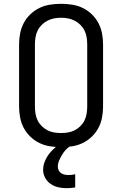

<svg xmlns="http://www.w3.org/2000/svg" viewBox="-20 -763 640 1006"><path d="M300 8Q271 8 242 3.5Q213 -1 187 -13.5Q161 -26 139.5 -46.5Q118 -67 104.5 -92.5Q91 -118 85.5 -147Q80 -176 80 -205V-530Q80 -559 85.5 -588Q91 -617 104.5 -642.5Q118 -668 139.5 -688.5Q161 -709 187 -721.5Q213 -734 242 -738.5Q271 -743 300 -743Q329 -743 358 -738.5Q387 -734 413 -721.5Q439 -709 460.5 -688.5Q482 -668 495.5 -642.5Q509 -617 514.5 -588Q520 -559 520 -530V-205Q520 -176 514.5 -147Q509 -118 495.5 -92.5Q482 -67 460.5 -46.5Q439 -26 413 -13.5Q387 -1 358 3.5Q329 8 300 8ZM300 -66Q319 -66 337 -69Q355 -72 371.5 -80.5Q388 -89 401.5 -102.5Q415 -116 423 -132.5Q431 -149 434 -167.5Q437 -186 437 -205V-530Q437 -549 434 -567.5Q431 -586 423 -602.5Q415 -619 401.5 -632.5Q388 -646 371.5 -654.5Q355 -663 337 -666.5Q319 -670 300 -670Q281 -670 263 -666.5Q245 -663 228.5 -654.5Q212 -646 198.5 -632.5Q185 -619 177 -602.5Q169 -586 166 -567.5Q163 -549 163 -530V-205Q163 -186 166 -167.5Q169 -149 177 -132.5Q185 -116 198.5 -102.5Q212 -89 228.5 -80.5Q245 -72 263 -69Q281 -66 300 -66ZM328 223Q306 223 284.5 218Q263 213 245 200.5Q227 188 216.5 168.5Q206 149 206 127Q206 107 212.5 88.5Q219 70 230 53.5Q241 37 255 23Q269 9 285 -2L295 -8H352V0Q337 9 325.5 21Q314 33 305.5 47.5Q297 62 290 77.5Q283 93 283 110Q283 120 287.5 129.5Q292 139 300.5 144.5Q309 150 319 152Q329 154 339 154Q348 154 357 153Q366 152 374 150V219Q363 221 351.5 222Q340 223 328 223Z"/></svg>

Font: Nova
Style: Regular
Weight: 400
Monospace: yes
Designer: Belleve Invis
Foundry: Belleve Invis
Version: Version 24.1.4; ttfautohint (v1.8.4)